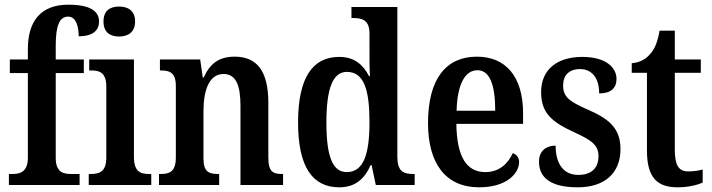

<svg xmlns="http://www.w3.org/2000/svg" viewBox="-20 -790 3039 820"><path d="M18 0H320V-47H282C250 -47 218 -55 218 -116V-478H338V-536H218V-593C218 -679 233 -719 271 -719C307 -719 316 -672 316 -635C380 -635 403 -663 403 -698C403 -736 375 -770 272 -770C155 -770 99 -701 99 -580V-536H22V-478H99V-116C99 -55 64 -47 35 -47H18Z M489 -634C526 -634 557 -652 557 -698C557 -745 526 -762 489 -762C450 -762 422 -745 422 -698C422 -652 450 -634 489 -634ZM359 0H626V-47H616C578 -47 552 -59 552 -120V-536H361V-489H372C408 -489 434 -477 434 -420V-117C434 -59 407 -47 369 -47H359Z M659 0H916V-47H912C873 -47 849 -55 849 -113V-315C849 -398 870 -474 935 -474C989 -474 1007 -423 1007 -338V0H1189V-47H1185C1146 -47 1126 -56 1126 -118V-352C1126 -489 1075 -548 983 -548C917 -548 878 -521 850 -459H846L835 -536H663V-489H668C705 -489 731 -480 731 -422V-118C731 -56 704 -47 665 -47H659Z M1429 10C1497 10 1537 -26 1563 -85H1567L1585 0H1751V-47H1743C1702 -47 1677 -60 1677 -120V-760H1481V-713H1488C1526 -713 1558 -705 1558 -647V-574C1558 -537 1558 -496 1560 -465H1556C1531 -513 1494 -547 1429 -547C1316 -547 1253 -460 1253 -267C1253 -75 1316 10 1429 10ZM1461 -55C1399 -55 1374 -125 1374 -267C1374 -406 1399 -483 1461 -483C1535 -483 1558 -406 1558 -268C1558 -132 1533 -55 1461 -55Z M2026 10C2146 10 2197 -51 2197 -98C2197 -118 2185 -131 2170 -136C2150 -92 2113 -55 2053 -55C1973 -55 1931 -119 1929 -261H2214V-306C2214 -464 2139 -548 2017 -548C1884 -548 1808 -452 1808 -264C1808 -91 1884 10 2026 10ZM2095 -317H1930C1933 -428 1965 -490 2019 -490C2074 -490 2095 -422 2095 -317Z M2447 10C2564 10 2630 -52 2630 -153C2630 -243 2580 -283 2490 -322C2411 -357 2385 -376 2385 -425C2385 -468 2410 -495 2457 -495C2507 -495 2539 -458 2539 -391C2588 -391 2613 -413 2613 -453C2613 -502 2567 -547 2467 -547C2362 -547 2291 -495 2291 -397C2291 -307 2336 -269 2435 -224C2509 -190 2536 -169 2536 -123C2536 -75 2509 -43 2450 -43C2386 -43 2353 -91 2353 -168C2317 -168 2282 -150 2282 -99C2282 -30 2334 10 2447 10Z M2874 10C2924 10 2963 -2 2981 -10V-66C2962 -61 2943 -58 2919 -58C2878 -58 2862 -85 2862 -151V-479H2973V-536H2862V-659H2797C2788 -609 2776 -581 2758 -561C2741 -539 2714 -523 2678 -520V-479H2743V-147C2743 -30 2788 10 2874 10Z"/></svg>

Font: Noto Serif Myanmar Condensed SemiBold
Style: Regular
Weight: 600
Width: 3
Designer: Ben Mitchell and the Monotype Design Team
Foundry: Monotype Imaging Inc.
Version: Version 2.106